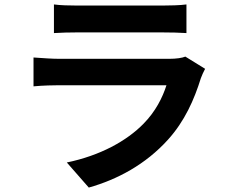

<svg xmlns="http://www.w3.org/2000/svg" viewBox="-20 -787 1040 865"><path d="M223 -767V-638C252 -640 295 -641 327 -641C387 -641 654 -641 710 -641C746 -641 793 -640 820 -638V-767C792 -763 743 -762 712 -762C654 -762 390 -762 327 -762C293 -762 251 -763 223 -767ZM904 -477 815 -532C801 -526 774 -522 742 -522C673 -522 316 -522 247 -522C216 -522 173 -525 131 -528V-398C173 -402 223 -403 247 -403C337 -403 679 -403 730 -403C712 -347 681 -285 627 -230C551 -152 431 -86 281 -55L380 58C508 22 636 -46 737 -158C812 -241 855 -338 885 -435C889 -446 897 -464 904 -477Z"/></svg>

Font: Noto Sans Mono CJK SC
Style: Bold
Weight: 700
Designer: Ryoko NISHIZUKA 西塚涼子 (kana, bopomofo & ideographs); Paul D. Hunt (Latin, Greek & Cyrillic); Sandoll Communications 산돌커뮤니
Foundry: Adobe
Version: Version 2.004;hotconv 1.0.118;makeotfexe 2.5.65603